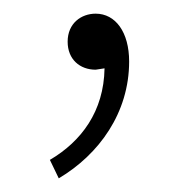

<svg xmlns="http://www.w3.org/2000/svg" viewBox="-20 -95 271 281"><path d="M66 166C125 131 169 70 169 -5C169 -48 149 -75 120 -75C99 -75 79 -61 79 -34C79 -8 97 7 120 7L133 5C132 68 99 112 53 139Z"/></svg>

Font: Harano Aji Gothic KR ExtraLight
Style: Regular
Weight: 250
Foundry: Masamichi Hosoda
Version: HaranoAjiGothicKR-ExtraLight version 20220220;ttx 4.29.1